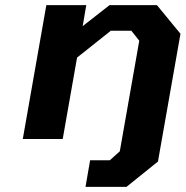

<svg xmlns="http://www.w3.org/2000/svg" viewBox="-20 -543 725 750"><path d="M314 187 332 83H409L448 48L524 -384L493 -423H413L281 -318L225 0H69L161 -523H317L303 -441L408 -523H593L685 -411L597 88L474 187Z"/></svg>

Font: Tomorrow SemiBold
Style: Italic
Weight: 600
Italic angle: -10°
Designer: Tony de Marco, Monica Rizzolli
Foundry: Just in Type
Version: Version 2.002